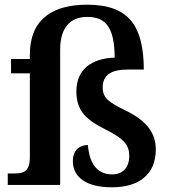

<svg xmlns="http://www.w3.org/2000/svg" viewBox="-20 -787 724 817"><path d="M456 10C573 10 643 -46 643 -151C643 -221 604 -273 516 -316C442 -352 417 -370 417 -415C417 -469 455 -491 522 -491H592C591 -674 531 -767 351 -767C213 -767 107 -713 107 -553V-536H27V-475H107V-117C107 -57 79 -49 44 -49H13V0H236V-576C236 -668 278 -715 351 -715C432 -715 467 -668 468 -542C367 -538 305 -490 305 -398C305 -316 346 -277 431 -235C510 -196 530 -167 530 -124C530 -71 500 -45 457 -45C389 -45 360 -97 354 -170C324 -170 290 -153 290 -101C290 -32 349 10 456 10Z"/></svg>

Font: Noto Serif Georgian SemiBold
Style: Regular
Weight: 600
Designer: Monotype Design Team, Akaki Razmadze
Foundry: Google LLC
Version: Version 2.003